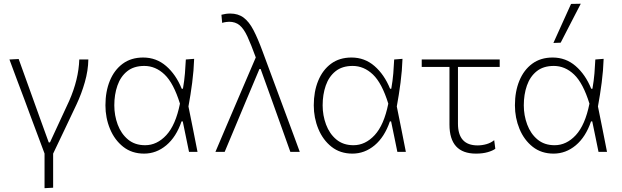

<svg xmlns="http://www.w3.org/2000/svg" viewBox="-20 -813 3331 1028"><path d="M218.5 194.5V9Q200 -40 181.5 -90Q163 -140 145 -187.5L112.5 -275.5Q92 -329 71.2 -385Q50.5 -441 30.5 -494.5L80 -497Q105.5 -426 136 -341.5Q166.5 -257 193.5 -181.5L241 -50.5H247.5Q273.5 -107 299 -161.8Q324.5 -216.5 350.5 -273Q401 -388 404.5 -494.5H453Q452 -435 434.2 -373Q416.5 -311 390 -254.5Q359 -189 327.8 -123.2Q296.5 -57.5 264.5 9.5V192Z M751.5 9.5Q686 9.5 639.8 -27Q593.5 -63.5 569 -122.8Q544.5 -182 544.5 -249Q544.5 -323 568.2 -380.8Q592 -438.5 637 -471.8Q682 -505 746.5 -505Q817 -505 869.5 -459.5Q922 -414 953 -338H959.5Q967 -381 970.2 -420.2Q973.5 -459.5 975 -494.5L1019.5 -498Q1017.5 -435.5 1009 -370.2Q1000.5 -305 989 -243Q1001.5 -182 1013.5 -121.5Q1025.5 -61 1037.5 0H992Q983.5 -41 975.2 -81.8Q967 -122.5 958.5 -163H952Q923.5 -79.5 870.2 -35Q817 9.5 751.5 9.5ZM757 -35.5Q820.5 -35.5 870.5 -89.5Q920.5 -143.5 943.5 -258Q909.5 -368 861.2 -414Q813 -460 752.5 -460Q696.5 -460 661 -431.5Q625.5 -403 608.8 -355Q592 -307 592 -249Q592 -195 610.2 -146Q628.5 -97 665.2 -66.2Q702 -35.5 757 -35.5Z M1133.5 0Q1162 -67.5 1193.2 -140.5Q1224.5 -213.5 1253.5 -281.5Q1276 -334 1300.5 -391.2Q1325 -448.5 1349.5 -505.5Q1324 -575.5 1304.8 -617.2Q1285.5 -659 1263 -677.8Q1240.5 -696.5 1206.5 -696.5Q1201.5 -696.5 1191.2 -695.2Q1181 -694 1169.5 -690.5L1165.5 -734Q1177 -737 1188.8 -738.8Q1200.5 -740.5 1212.5 -740.5Q1255 -740.5 1284.2 -718.8Q1313.5 -697 1337 -652Q1360.5 -607 1386 -537.5L1479 -286.5Q1504 -219.5 1521.8 -171.2Q1539.5 -123 1554.5 -83Q1569.5 -43 1585 0H1534.5Q1510.5 -67.5 1486.5 -134.5Q1462.5 -201.5 1438 -270L1375.5 -443.5H1369L1294.5 -266.5Q1265.5 -197 1237.8 -130.8Q1210 -64.5 1183 0Z M1867 9.5Q1801.5 9.5 1755.2 -27Q1709 -63.5 1684.5 -122.8Q1660 -182 1660 -249Q1660 -323 1683.8 -380.8Q1707.5 -438.5 1752.5 -471.8Q1797.5 -505 1862 -505Q1932.5 -505 1985 -459.5Q2037.5 -414 2068.5 -338H2075Q2082.5 -381 2085.8 -420.2Q2089 -459.5 2090.5 -494.5L2135 -498Q2133 -435.5 2124.5 -370.2Q2116 -305 2104.5 -243Q2117 -182 2129 -121.5Q2141 -61 2153 0H2107.5Q2099 -41 2090.8 -81.8Q2082.5 -122.5 2074 -163H2067.5Q2039 -79.5 1985.8 -35Q1932.5 9.5 1867 9.5ZM1872.5 -35.5Q1936 -35.5 1986 -89.5Q2036 -143.5 2059 -258Q2025 -368 1976.8 -414Q1928.5 -460 1868 -460Q1812 -460 1776.5 -431.5Q1741 -403 1724.2 -355Q1707.5 -307 1707.5 -249Q1707.5 -195 1725.8 -146Q1744 -97 1780.8 -66.2Q1817.5 -35.5 1872.5 -35.5Z M2528.5 9.5Q2386.5 9.5 2386.5 -146.5V-454.5H2238V-494.5H2655.5V-454.5H2432V-151Q2432 -34.5 2537 -34.5Q2560.5 -34.5 2584.5 -41.2Q2608.5 -48 2626 -62.5L2632 -16.5Q2618 -6 2591 1.8Q2564 9.5 2528.5 9.5Z M2944 9.5Q2878.5 9.5 2832.2 -27Q2786 -63.5 2761.5 -122.8Q2737 -182 2737 -249Q2737 -323 2760.8 -380.8Q2784.5 -438.5 2829.5 -471.8Q2874.5 -505 2939 -505Q3009.5 -505 3062 -459.5Q3114.5 -414 3145.5 -338H3152Q3159.5 -381 3162.8 -420.2Q3166 -459.5 3167.5 -494.5L3212 -498Q3210 -435.5 3201.5 -370.2Q3193 -305 3181.5 -243Q3194 -182 3206 -121.5Q3218 -61 3230 0H3184.5Q3176 -41 3167.8 -81.8Q3159.5 -122.5 3151 -163H3144.5Q3116 -79.5 3062.8 -35Q3009.5 9.5 2944 9.5ZM2949.5 -35.5Q3013 -35.5 3063 -89.5Q3113 -143.5 3136 -258Q3102 -368 3053.8 -414Q3005.5 -460 2945 -460Q2889 -460 2853.5 -431.5Q2818 -403 2801.2 -355Q2784.5 -307 2784.5 -249Q2784.5 -195 2802.8 -146Q2821 -97 2857.8 -66.2Q2894.5 -35.5 2949.5 -35.5ZM2943 -583Q2967 -636 2990.5 -688.2Q3014 -740.5 3037.5 -792L3089.5 -793Q3062 -740.5 3035.5 -688.5Q3009 -636.5 2982 -584.5Z"/></svg>

Font: Commissioner ExtraLight
Style: Regular
Weight: 200
Designer: Kostas Bartsokas
Foundry: Kostas Bartsokas
Version: Version 1.000; ttfautohint (v1.8.3)